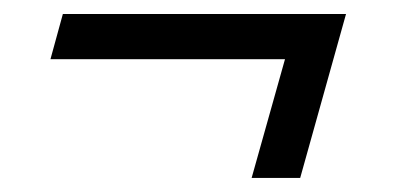

<svg xmlns="http://www.w3.org/2000/svg" viewBox="-20 -266 562 274"><path d="M386.7 -181.5H52L69.7 -246H473.8L408.4 -12.1H339.1Z"/></svg>

Font: Playfair Micro SmCond SmLight
Style: Italic
Weight: 360
Width: 4
Italic angle: -15.6°
Designer: Claus Eggers Sørensen
Foundry: Claus Eggers Sørensen
Version: Version 2.203;Glyphs 3.3 (3326)